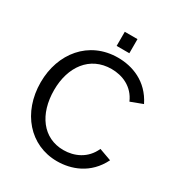

<svg xmlns="http://www.w3.org/2000/svg" viewBox="-205 -1021 1104 1178"><g transform="rotate(30 347.0 -432.0)"><path d="M425 -780V-880H335V-780ZM371 16C469 16 587 -23 651 -152L565 -183C527 -97 447 -63 371 -63C226 -63 138 -184 138 -354C138 -518 226 -642 380 -642C457 -642 537 -609 574 -523L659 -555C596 -683 479 -722 380 -722C173 -722 43 -558 43 -354C43 -141 179 16 371 16Z"/></g></svg>

Font: Alpha Lyrae Medium
Style: Regular
Weight: 500
Designer: Nikolay Petroussenko, Plamen Motev
Foundry: Fontfabric LLC
Version: Version 1.000;hotconv 1.0.109;makeotfexe 2.5.65596